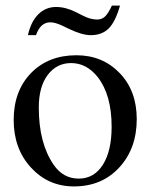

<svg xmlns="http://www.w3.org/2000/svg" viewBox="-20 -658 540 688"><path d="M381 -638H410Q394 -581 370 -556.5Q346 -532 305 -532Q273 -532 224 -556L201 -567Q177 -578 160 -578Q125 -578 109 -532H80Q91 -581 117.5 -607Q144 -633 181 -633Q215 -633 251 -615L275 -603Q303 -588 328 -588Q345 -588 356.5 -599Q368 -610 381 -638ZM470 -231Q470 -126 407.5 -58Q345 10 245 10Q153 10 91 -57.5Q29 -125 29 -228Q29 -332 91 -396Q153 -460 254 -460Q347 -460 408.5 -396.5Q470 -333 470 -231ZM380 -204Q380 -318 330 -382Q290 -432 235 -432Q183 -432 151 -389.5Q119 -347 119 -273Q119 -145 172 -68Q206 -18 262 -18Q317 -18 348.5 -67.5Q380 -117 380 -204Z"/></svg>

Font: STIX MathJax Latin
Style: Regular
Weight: 400
Designer: MicroPress Inc., with final additions and corrections provided by Coen Hoffman, Elsevier (retired)
Version: Version 1.1.1